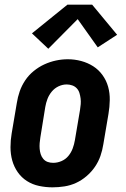

<svg xmlns="http://www.w3.org/2000/svg" viewBox="-20 -795 540 823"><path d="M205 8Q176 8 147.5 2Q119 -4 95.5 -19Q72 -34 56 -57Q40 -80 32.5 -107Q25 -134 25 -164Q25 -194 30 -223L52 -353Q56 -379 64.5 -403.5Q73 -428 88 -450.5Q103 -473 124.5 -490.5Q146 -508 170 -519Q194 -530 219.5 -535.5Q245 -541 271 -541Q300 -541 328 -533.5Q356 -526 379.5 -511Q403 -496 419.5 -473Q436 -450 443.5 -423Q451 -396 450.5 -366Q450 -336 445 -307L423 -177Q419 -151 410.5 -126.5Q402 -102 387 -80Q372 -58 351 -40Q330 -22 306 -11Q282 0 256 4Q230 8 205 8ZM208 -97Q226 -97 243.5 -104.5Q261 -112 273 -126.5Q285 -141 291.5 -158.5Q298 -176 301 -194L323 -324Q325 -336 326 -348.5Q327 -361 325.5 -373Q324 -385 320.5 -396.5Q317 -408 309 -416.5Q301 -425 289.5 -429Q278 -433 266 -433Q248 -433 231 -425Q214 -417 202 -402.5Q190 -388 183.5 -371Q177 -354 174 -336L153 -206Q151 -194 150 -181.5Q149 -169 150 -157Q151 -145 154.5 -134Q158 -123 165.5 -114Q173 -105 184 -101Q195 -97 208 -97ZM187 -586 117 -652 269 -775H375L482 -646L399 -592L313 -713Z"/></svg>

Font: Iosevka Curly XBdObl
Style: Regular
Weight: 800
Italic angle: -9°
Monospace: yes
Designer: Belleve Invis
Foundry: Belleve Invis
Version: Version 11.1.0; ttfautohint (v1.8.3)